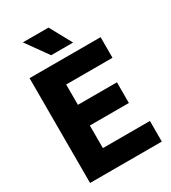

<svg xmlns="http://www.w3.org/2000/svg" viewBox="-225 -1062 1044 1174"><g transform="rotate(-30 297.0 -475.0)"><path d="M56 0V-740H557.5V-594.5H230.5V-451H506V-305H230.5V-145.5H562.5V0ZM240.5 -795.5 130 -950H311L395.5 -795.5Z"/></g></svg>

Font: Encode Sans Semi Condensed ExtraBold
Style: Regular
Weight: 800
Width: 4
Designer: Multiple Designers
Foundry: Impallari Type
Version: Version 3.000; ttfautohint (v1.8.3) -l 8 -r 50 -G 200 -x 14 